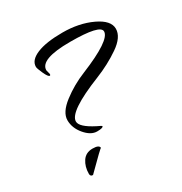

<svg xmlns="http://www.w3.org/2000/svg" viewBox="-117 -488 597 630"><g transform="rotate(-30 181.5 -172.5)"><path d="M97 -319 101 -303Q101 -298 98 -298Q92 -298 82.5 -319Q73 -340 73 -346Q73 -371 107.5 -385.5Q142 -400 204.5 -400Q267 -400 315 -377.5Q363 -355 363 -323.5Q363 -292 321.5 -263.5Q280 -235 230 -215Q97 -162 97 -125Q97 -104 148 -78Q165 -70 165 -69Q165 -62 141.5 -62Q118 -62 96.5 -87.5Q75 -113 75 -142.5Q75 -172 114 -202Q153 -232 200 -251Q325 -302 325 -335Q325 -361 211 -361Q97 -361 97 -319ZM125 -9Q125 -12 58 55Q48 55 48 45Q48 18 61 -1.5Q74 -21 99.5 -21Q125 -21 125 -9Z"/></g></svg>

Font: Qwigley
Style: Regular
Weight: 400
Designer: Robert E. Leuschke
Foundry: Robert E. Leuschke
Version: Version 1.003